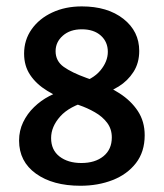

<svg xmlns="http://www.w3.org/2000/svg" viewBox="-20 -579 522 612"><path d="M40.8 -130.9Q40.8 -162.5 53.8 -189.5Q66.8 -216.6 88.6 -237.6Q110.3 -258.7 136.8 -272.5Q163.2 -286.4 190.2 -292L262.5 -257Q201.3 -240.6 172.1 -208Q142.9 -175.4 142.9 -138.9Q142.9 -100.8 169.8 -80.1Q196.7 -59.4 239.4 -59.4Q283.2 -59.4 309.8 -81.1Q336.4 -102.8 336.4 -141Q336.4 -168 321.3 -187.9Q306.2 -207.7 282.2 -221.3Q258.3 -235 232.2 -243.9L209.6 -252.2Q164.9 -268.6 130.3 -289.7Q95.7 -310.9 76.3 -339.9Q56.8 -368.8 56.8 -408Q56.8 -451.6 80.9 -485.8Q105 -519.9 146.6 -539.2Q188.1 -558.6 240.7 -558.6Q322.8 -558.6 373.3 -519Q423.8 -479.3 423.8 -416.7Q423.8 -378.3 405.5 -349.8Q387.2 -321.3 358.2 -303.3Q329.1 -285.4 296.6 -278.3L227.6 -312.2Q275.9 -325.6 299.8 -354.2Q323.7 -382.9 323.7 -414Q323.7 -445.4 301.5 -465.5Q279.2 -485.6 240.7 -485.6Q203.4 -485.6 180.3 -465.3Q157.2 -445 157.2 -415.9Q157.2 -384.3 183.2 -365.8Q209.2 -347.4 254.8 -331L277.2 -322.9Q323.2 -305.8 360.4 -281.9Q397.6 -258.1 419.4 -225Q441.2 -191.9 441.2 -147.9Q441.2 -95.2 413.4 -59.2Q385.6 -23.3 339.2 -5.1Q292.8 13.1 236.3 13.1Q148.3 13.1 94.6 -25.5Q40.8 -64.1 40.8 -130.9Z"/></svg>

Font: Signika SC
Style: Regular
Weight: 300
Designer: Anna Giedryś
Foundry: Anna Giedryś
Version: Version 2.000